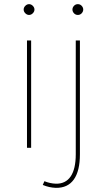

<svg xmlns="http://www.w3.org/2000/svg" viewBox="-20 -712 515 925"><path d="M102 -684Q110 -692 120 -692Q130 -692 138 -684Q146 -676 146 -666Q146 -656 138 -648Q130 -640 120 -640Q110 -640 102 -648Q94 -656 94 -666Q94 -676 102 -684ZM336.5 -684Q344 -692 355 -692Q366 -692 373.5 -684Q381 -676 381 -666Q381 -656 373.5 -648Q366 -640 355 -640Q344 -640 336.5 -648Q329 -656 329 -666Q329 -676 336.5 -684ZM110 -517H130V0H110ZM194 161Q221 172 249 173Q296 174 320.5 138Q345 102 345 31V-517H365V31Q365 112 335.5 153Q306 194 249 193Q217 192 186 179Z"/></svg>

Font: Montserrat arm Thin
Style: Regular
Weight: 250
Designer: Julieta Ulanovsky
Foundry: Julieta Ulanovsky
Version: Version 6.000;PS 006.000;hotconv 1.0.88;makeotf.lib2.5.64775